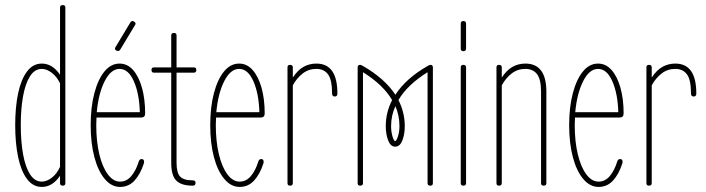

<svg xmlns="http://www.w3.org/2000/svg" viewBox="-20 -733 2789 758"><path d="M228 0Q238 0 238 -10V-703Q238 -713 228 -713Q217 -713 217 -703V-438Q187 -482 145 -482Q110 -482 86.5 -450.5Q63 -419 51.5 -364.5Q40 -310 40 -239Q40 -168 51.5 -113Q63 -58 86.5 -26.5Q110 5 145 5Q187 5 217 -39V-10Q217 0 228 0ZM145 -461Q164 -461 184 -446Q204 -431 217 -404V-74Q204 -46 184 -31Q164 -16 145 -16Q117 -16 98.5 -45Q80 -74 71 -124.5Q62 -175 62 -239Q62 -303 71 -353Q80 -403 98.5 -432Q117 -461 145 -461Z M454 5Q420 5 393.5 -26.5Q367 -58 352.5 -113Q338 -168 338 -239Q338 -310 352.5 -365Q367 -420 392.5 -451Q418 -482 452 -482Q483 -482 505.5 -456.5Q528 -431 540.5 -386.5Q553 -342 553 -285Q553 -269 537 -269H361Q360 -254 360 -239Q360 -175 372 -124.5Q384 -74 405.5 -45Q427 -16 454 -16Q480 -16 498.5 -38Q517 -60 528 -96Q531 -105 539 -105Q546 -105 548 -99.5Q550 -94 548 -88Q534 -45 511 -20Q488 5 454 5ZM452 -461Q418 -461 393.5 -413Q369 -365 362 -290H532Q530 -363 508.5 -412Q487 -461 452 -461ZM440 -533Q444 -531 448 -532Q452 -533 454 -536L513 -634Q519 -642 509 -648Q500 -653 495 -645L436 -547Q430 -539 440 -533Z M741 0Q696 0 676 -20Q656 -40 656 -90V-446H588Q578 -446 578 -457Q578 -467 588 -467H656V-593Q656 -603 667 -603Q677 -603 677 -593V-467H745Q755 -467 755 -457Q755 -446 745 -446H677V-91Q677 -51 691 -36Q705 -21 741 -21Q752 -21 752 -11Q752 0 741 0Z M926 5Q892 5 865.5 -26.5Q839 -58 824.5 -113Q810 -168 810 -239Q810 -310 824.5 -365Q839 -420 864.5 -451Q890 -482 924 -482Q955 -482 977.5 -456.5Q1000 -431 1012.5 -386.5Q1025 -342 1025 -285Q1025 -269 1009 -269H833Q832 -254 832 -239Q832 -175 844 -124.5Q856 -74 877.5 -45Q899 -16 926 -16Q952 -16 970.5 -38Q989 -60 1000 -96Q1003 -105 1011 -105Q1018 -105 1020 -99.5Q1022 -94 1020 -88Q1006 -45 983 -20Q960 5 926 5ZM924 -461Q890 -461 865.5 -413Q841 -365 834 -290H1004Q1002 -363 980.5 -412Q959 -461 924 -461Z M1125 0Q1115 0 1115 -10V-467Q1115 -477 1125 -477Q1136 -477 1136 -467V-427Q1156 -457 1179 -469.5Q1202 -482 1229 -482Q1312 -482 1312 -364Q1312 -352 1302 -352Q1291 -352 1291 -364Q1291 -418 1275 -439.5Q1259 -461 1229 -461Q1198 -461 1174.5 -442.5Q1151 -424 1136 -396V-10Q1136 0 1125 0Z M1402 0Q1392 0 1392 -10V-467Q1392 -477 1402 -477Q1405 -477 1412 -473Q1498 -424 1541 -359Q1583 -424 1669 -473Q1676 -477 1679 -477Q1689 -477 1689 -467V-10Q1689 0 1679 0Q1668 0 1668 -10V-448Q1588 -398 1553 -338Q1578 -289 1578 -235Q1578 -203 1568.5 -178.5Q1559 -154 1540 -154Q1522 -154 1512.5 -178.5Q1503 -203 1503 -235Q1503 -289 1528 -338Q1493 -398 1413 -448V-10Q1413 0 1402 0ZM1524 -235Q1524 -213 1529.5 -194.5Q1535 -176 1540 -176Q1545 -176 1551 -194.5Q1557 -213 1557 -235Q1557 -277 1541 -314Q1524 -277 1524 -235Z M1809 -531Q1799 -531 1799 -541V-640Q1799 -650 1809 -650Q1820 -650 1820 -640V-541Q1820 -531 1809 -531ZM1809 0Q1799 0 1799 -10V-467Q1799 -477 1809 -477Q1820 -477 1820 -467V-10Q1820 0 1809 0Z M1950 0Q1940 0 1940 -10V-467Q1940 -477 1950 -477Q1961 -477 1961 -467V-427Q1981 -457 2004 -469.5Q2027 -482 2054 -482Q2137 -482 2137 -371V-10Q2137 0 2126 0Q2116 0 2116 -10V-371Q2116 -420 2100 -440.5Q2084 -461 2054 -461Q2023 -461 1999.5 -442.5Q1976 -424 1961 -396V-10Q1961 0 1950 0Z M2343 5Q2309 5 2282.5 -26.5Q2256 -58 2241.5 -113Q2227 -168 2227 -239Q2227 -310 2241.5 -365Q2256 -420 2281.5 -451Q2307 -482 2341 -482Q2372 -482 2394.5 -456.5Q2417 -431 2429.5 -386.5Q2442 -342 2442 -285Q2442 -269 2426 -269H2250Q2249 -254 2249 -239Q2249 -175 2261 -124.5Q2273 -74 2294.5 -45Q2316 -16 2343 -16Q2369 -16 2387.5 -38Q2406 -60 2417 -96Q2420 -105 2428 -105Q2435 -105 2437 -99.5Q2439 -94 2437 -88Q2423 -45 2400 -20Q2377 5 2343 5ZM2341 -461Q2307 -461 2282.5 -413Q2258 -365 2251 -290H2421Q2419 -363 2397.5 -412Q2376 -461 2341 -461Z M2542 0Q2532 0 2532 -10V-467Q2532 -477 2542 -477Q2553 -477 2553 -467V-427Q2573 -457 2596 -469.5Q2619 -482 2646 -482Q2729 -482 2729 -364Q2729 -352 2719 -352Q2708 -352 2708 -364Q2708 -418 2692 -439.5Q2676 -461 2646 -461Q2615 -461 2591.5 -442.5Q2568 -424 2553 -396V-10Q2553 0 2542 0Z"/></svg>

Font: Zen Loop
Style: Regular
Weight: 400
Designer: Yoshimichi Ohira
Foundry: A-1 Corp ZenFonts
Version: Version 1.000; ttfautohint (v1.8.3)